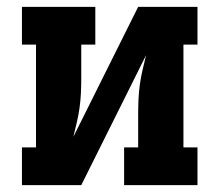

<svg xmlns="http://www.w3.org/2000/svg" viewBox="-20 -540 640 560"><path d="M44 0V-110H85V-410H44V-520H258V-410H217V-312Q217 -290 216 -268.5Q215 -247 212 -225.5Q209 -204 204 -183Q199 -162 194 -141L383 -520H556V-410H515V-110H556V0H342V-110H383V-208Q383 -230 384 -251.5Q385 -273 388 -294.5Q391 -316 396 -337Q401 -358 406 -379L217 0Z"/></svg>

Font: Iosevka Etoile Extrabold
Style: Regular
Weight: 800
Designer: Belleve Invis
Foundry: Belleve Invis
Version: Version 22.1.2; ttfautohint (v1.8.4)